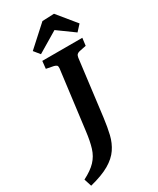

<svg xmlns="http://www.w3.org/2000/svg" viewBox="-267 -829 857 1043"><g transform="rotate(-30 161.5 -307.0)"><path d="M336 -572 330 -525 286 -516Q275 -513 270 -507.5Q265 -502 263 -489L219 -138Q212 -83 201.5 -39Q191 5 167 40.5Q143 76 97.5 102.5Q52 129 -24 148L-39 101Q12 75 39.5 46Q67 17 79.5 -23.5Q92 -64 99 -121L146 -491Q147 -504 142 -508.5Q137 -513 126 -516L80 -525L85 -572ZM67 -644 194 -759 268 -762 362 -647 328 -610 226 -684 97 -607Z"/></g></svg>

Font: Rasa SemiBold
Style: Italic
Weight: 600
Italic angle: -7.10001°
Designer: Anna Giedrys (Yrsa+Rasa design), David Brezina (Yrsa art-direction, Rasa art-direction, design)
Foundry: Rosetta Type Foundry
Version: Version 2.004